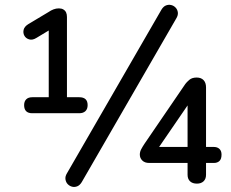

<svg xmlns="http://www.w3.org/2000/svg" viewBox="-20 -742 938 780"><path d="M111 -282Q78 -282 78 -315Q78 -330 86.5 -338.5Q95 -347 111 -347H178V-638H211L128 -588Q112 -578 98.5 -582Q85 -586 79 -597Q73 -608 76 -621Q79 -634 95 -644L177 -693Q187 -700 197.5 -704Q208 -708 219 -708Q230 -708 237.5 -703.5Q245 -699 248.5 -691.5Q252 -684 252 -673V-347H302Q336 -347 336 -315Q336 -299 327 -290.5Q318 -282 302 -282ZM312 -2Q304 11 293.5 15Q283 19 273 16.5Q263 14 255.5 6.5Q248 -1 246 -13Q244 -25 252 -38L636 -703Q644 -716 654.5 -720Q665 -724 675.5 -721.5Q686 -719 693.5 -711Q701 -703 702.5 -691.5Q704 -680 696 -667ZM780 4Q762 4 752 -5.5Q742 -15 742 -32V-80H586Q568 -80 558 -90Q548 -100 548 -114Q548 -125 553.5 -135.5Q559 -146 567 -158L733 -401Q738 -408 749 -417.5Q760 -427 779 -427Q797 -427 807 -416.5Q817 -406 817 -387V-145H849Q863 -145 871.5 -137Q880 -129 880 -114Q880 -96 871.5 -88Q863 -80 849 -80H817V-32Q817 -15 807 -5.5Q797 4 780 4ZM742 -145V-340H760L614 -127V-145Z"/></svg>

Font: Nunito Medium
Style: Regular
Weight: 500
Designer: Vernon Adams
Foundry: Vernon Adams
Version: Version 3.601